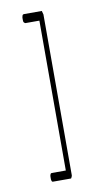

<svg xmlns="http://www.w3.org/2000/svg" viewBox="-66 -468 286 569"><g transform="rotate(-10 77.0 -183.0)"><path d="M102 68 101 69H48Q45 69 44 68Q42 64 42 61V53Q42 49 44 45Q45 43 48 43H90V-408H48Q46 -408 45 -410Q42 -411 42 -418V-425Q42 -427 44 -433Q46 -435 48 -435H101H102Q105 -424 105 -424V60Q105 61 104.5 62.5Q104 64 102 68Z"/></g></svg>

Font: Chathura Light
Style: Regular
Weight: 300
Designer: Appaji Ambarisha Darbha
Foundry: Aditya Fonts
Version: Version 1.001 2016